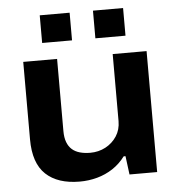

<svg xmlns="http://www.w3.org/2000/svg" viewBox="-52 -772 772 834"><g transform="rotate(-5 333.5 -355.5)"><path d="M262.7 12Q166.9 12 114.9 -36.8Q62.9 -85.7 62.9 -189.3V-527.4H210.5V-212.9Q210.5 -184.5 218 -164.6Q225.4 -144.7 239.4 -132.4Q253.3 -120.1 273.6 -114.4Q293.9 -108.7 318.8 -108.7Q355 -108.7 385.5 -124.8Q415.9 -141 434.4 -169.3Q452.9 -197.7 452.9 -234.9V-527.4H600.7V0H480.1L469.7 -80.7H461.7Q438.7 -49.7 407.3 -28.9Q375.8 -8.2 338.9 1.9Q302 12 262.7 12ZM151.9 -602.1V-722.7H282.2V-602.1ZM384 -602.1V-722.7H515.3V-602.1Z"/></g></svg>

Font: Archivo SemiBold SemiExpanded
Style: Regular
Weight: 600
Width: 6
Version: Version 2.001